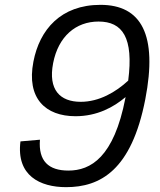

<svg xmlns="http://www.w3.org/2000/svg" viewBox="-20 -762 660 793"><path d="M253 11C394.5 11 523 -59 580 -351.5C632 -619 563.5 -742 395 -742C231.5 -742 143.5 -640 118 -507.5C88.5 -355.5 168 -282 292 -282C381.5 -282 449.5 -319.5 498.5 -361L498 -357.5C450.5 -112 354.5 -57.5 262.5 -57.5C180.5 -57.5 138 -97 145 -185L64.5 -178C46.5 -36.5 145.5 11 253 11ZM199.5 -501.5C221 -611.5 293 -673 387 -673C486 -673 532.5 -607 509.5 -429C458 -381.5 389.5 -341.5 313.5 -341.5C228 -341.5 178 -391 199.5 -501.5Z"/></svg>

Font: Monaspace Neon Light
Style: Italic
Weight: 300
Italic angle: -11°
Designer: Riley Cran & the Lettermatic Team
Foundry: Lettermatic
Version: Version 1.200 (Monaspace Neon)